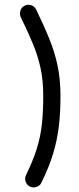

<svg xmlns="http://www.w3.org/2000/svg" viewBox="-20 -747 341 826"><path d="M108.9 55.7Q95.2 48.8 90.3 34.4Q85.4 20 91.8 6.3Q122.1 -55.7 138.2 -107.2Q154.3 -158.7 160.2 -212.4Q166 -266.1 166 -334Q166 -399.9 154.8 -452.4Q143.6 -504.9 122.1 -557.1Q100.6 -609.4 69.3 -673.3Q63 -687 67.9 -701.7Q72.8 -716.3 86.4 -722.7Q100.1 -729.5 114.7 -724.4Q129.4 -719.2 135.7 -705.6Q167 -641.6 190.4 -584.5Q213.9 -527.3 227.1 -467.5Q240.2 -407.7 240.2 -334Q240.2 -263.2 233.2 -203.6Q226.1 -144 208.5 -85.9Q190.9 -27.8 158.2 38.6Q151.9 52.2 137.2 57.1Q122.6 62 108.9 55.7Z"/></svg>

Font: Mikhak-DS2-FD Regular
Style: Regular
Weight: 400
Designer: Amin Abedi
Version: Version 3.4